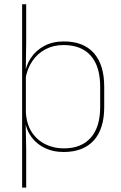

<svg xmlns="http://www.w3.org/2000/svg" viewBox="-20 -684 554 876"><path d="M270 9.5Q220 9.5 180.2 -11Q140.5 -31.5 117 -68.5Q93.5 -105.5 93 -155.5H87L98 -172Q101 -117.5 125.2 -80.8Q149.5 -44 187.8 -25.5Q226 -7 271 -7Q351 -7 394 -55.5Q437 -104 437 -196V-288.5Q437 -381 394.2 -429.8Q351.5 -478.5 269.5 -478.5Q223.5 -478.5 187 -459Q150.5 -439.5 127 -404.5Q103.5 -369.5 96 -323L87 -341.5H92.5Q97.5 -384 120.2 -418.8Q143 -453.5 181.5 -474.2Q220 -495 271.5 -495Q361 -495 408.2 -441.8Q455.5 -388.5 455.5 -288.5V-196Q455.5 -96 407.8 -43.2Q360 9.5 270 9.5ZM99.5 172H81V-664.5H99.5V-495.5L97.5 -356L98 -346.5V-138L97 -130.5L99.5 0Z"/></svg>

Font: Anek Kannada Thin
Style: Regular
Weight: 250
Version: Version 1.003